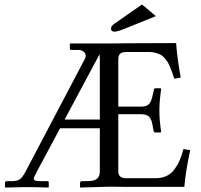

<svg xmlns="http://www.w3.org/2000/svg" viewBox="-20 -842 905 863"><path d="M618.2 -821.8 680.7 -769.5 536.6 -711.4Q507.3 -699.7 493.7 -699.7Q479 -699.7 479 -714.4Q479 -724.6 494.1 -735.4ZM270.5 -304.7H428.7V-575.2Q428.7 -592.3 427.2 -597.7ZM471.2 -2.9Q471.2 -2.9 341.8 1L339.8 -1V-18.6Q339.8 -27.8 347.7 -27.8H374Q403.8 -27.8 416.3 -38.8Q428.7 -49.8 428.7 -71.8V-265.6H250L144.5 -68.4Q131.8 -44.4 131.8 -39.1Q131.8 -32.7 138.9 -30.3Q146 -27.8 164.1 -27.8H193.4Q199.2 -27.8 199.2 -22V-1L197.8 1Q133.3 -1 94.2 -1L3.9 1L2.4 -1V-20Q2.4 -27.8 12.2 -27.8H34.7Q56.6 -27.8 68.6 -35.9Q80.6 -43.9 94.7 -70.3L361.3 -577.1Q365.2 -584.5 365.2 -591.3Q365.2 -603 355.2 -610.4Q345.2 -617.7 333 -617.7H301.8Q293.9 -617.7 293.9 -624.5V-644.5L295.9 -646.5H471.7L549.3 -647.5L771.5 -648.4Q777.8 -568.8 792.5 -493.2L763.2 -488.3Q757.3 -506.8 753.9 -516.8Q750.5 -526.9 744.1 -541.7Q737.8 -556.6 732.4 -564.7Q727.1 -572.8 718.5 -582.5Q710 -592.3 700.2 -596.9Q690.4 -601.6 677.2 -605Q664.1 -608.4 648.4 -608.4H547.9Q529.3 -608.4 520.5 -600.8Q511.7 -593.3 511.7 -575.7V-362.8H614.3Q638.7 -362.8 648.9 -373.3Q659.2 -383.8 664.6 -407.2L671.4 -437Q672.4 -445.3 678.7 -445.3H700.7Q704.1 -445.3 704.1 -440.9Q696.3 -383.8 696.3 -345.7Q696.3 -304.7 704.1 -250L701.7 -246.6H678.7Q671.4 -246.6 670.4 -253.9L664.6 -284.7Q660.2 -307.6 649.2 -318.1Q638.2 -328.6 614.3 -328.6H511.7V-73.7Q511.7 -55.2 520.8 -48.1Q529.8 -41 547.9 -41H679.2Q706.5 -41 727.8 -50.8Q749 -60.5 763.4 -79.8Q777.8 -99.1 787.1 -120.6Q796.4 -142.1 804.7 -171.9L835 -167Q814 -70.3 808.6 -2H548.8Z"/></svg>

Font: Libertinage
Style: f
Weight: 400
Designer: OSP
Foundry: OSP
Version: Version 1.0; 2008; OFL relea